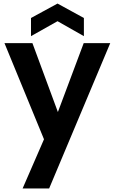

<svg xmlns="http://www.w3.org/2000/svg" viewBox="-20 -796 645 1078"><path d="M599 -554 256 262H107L227 -14L5 -554H162L305 -167L450 -554ZM303 -677 154 -593V-695L303 -776L451 -695V-593Z"/></svg>

Font: MSTAGE SemiBold
Style: Regular
Weight: 600
Designer: Ninad Kale (Devanagari), Jonny Pinhorn (Latin)
Foundry: Indian Type Foundry
Version: 4.004